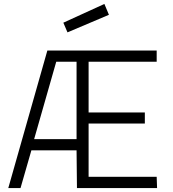

<svg xmlns="http://www.w3.org/2000/svg" viewBox="-20 -953 878 973"><path d="M368 -191H139L84 0H22L220 -697H774V-640H429V-383H714V-327H429V-57H774L776 0H370ZM153 -248H368V-640H265ZM509 -933 532 -878 322 -789 301 -838Z"/></svg>

Font: Panefresco 250wt
Style: Regular
Weight: 300
Version: Version 1.000